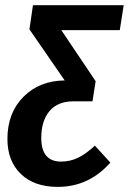

<svg xmlns="http://www.w3.org/2000/svg" viewBox="-20 -711 500 745"><path d="M460 -690.9 444.8 -594.2H217.8L351.1 -396L338.9 -317.9H265.1Q204.1 -317.9 172.1 -280Q140.1 -242.2 140.1 -175.8Q140.1 -84 216.8 -84Q252.4 -84 283.4 -99.1Q314.5 -114.3 348.1 -146L408.2 -80.1Q324.7 14.2 204.1 14.2Q112.8 14.2 60.8 -36.1Q8.8 -86.4 8.8 -171.9Q8.8 -272.9 71 -335.4Q133.3 -397.9 231 -398.9L94.2 -597.2L107.9 -690.9Z"/></svg>

Font: Fira Sans Compressed Medium
Style: Italic
Weight: 500
Width: 3
Italic angle: -8°
Designer: Carrois Corporate & Edenspiekermann AG
Foundry: Carrois Corporate GbR & Edenspiekermann AG
Version: Version 4.203;PS 004.203;hotconv 1.0.88;makeotf.lib2.5.64775